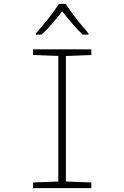

<svg xmlns="http://www.w3.org/2000/svg" viewBox="-20 -968 640 988"><path d="M165 -797V-790H194C231 -824 271 -872 300 -910C330 -872 369 -824 405 -790H435V-797C398 -838 343 -906 319 -948H283C258 -906 202 -838 165 -797ZM150 0H450V-29L319 -34V-680L450 -685V-714H150V-685L280 -680V-34L150 -29Z"/></svg>

Font: Noto Sans Mono ExtraLight
Style: Regular
Weight: 200
Designer: Monotype Design Team
Foundry: Monotype Imaging Inc.
Version: Version 2.014